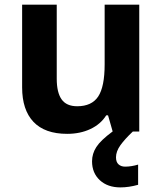

<svg xmlns="http://www.w3.org/2000/svg" viewBox="-20 -566 697 826"><path d="M479 110.8Q479 131.3 490 141.1Q501 150.9 518.1 150.9Q544.9 150.9 574.2 142.1V229Q534.2 240.2 498 240.2Q442.9 240.2 409.4 209.2Q376 178.2 376 127.9Q376 95.2 394.5 66.4Q413.1 37.6 463.9 0H551.3Q517.1 32.2 498 58.8Q479 85.4 479 110.8ZM464.8 0 444.8 -69.8H437Q413.1 -31.7 369.1 -11Q325.2 9.8 269 9.8Q172.9 9.8 124 -41.7Q75.2 -93.3 75.2 -189.9V-545.9H224.1V-227.1Q224.1 -168 245.1 -138.4Q266.1 -108.9 312 -108.9Q374.5 -108.9 402.3 -150.6Q430.2 -192.4 430.2 -289.1V-545.9H579.1V0Z"/></svg>

Font: Zoram GWebM
Style: Bold
Weight: 700
Foundry: Ascender Corporation
Version: Version 1.000